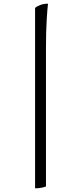

<svg xmlns="http://www.w3.org/2000/svg" viewBox="-20 -820 439 1040"><path d="M170 200V-777Q178 -785 197 -792.5Q216 -800 240 -800Q237 -777 233 -714Q229 -651 229 -556V190Q222 193 206.5 196.5Q191 200 170 200Z"/></svg>

Font: Texturina 72pt
Style: Regular
Weight: 400
Designer: Guillermo Torres Carreño
Foundry: Omnibus-Type
Version: Version 1.002; ttfautohint (v1.8.3)